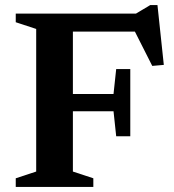

<svg xmlns="http://www.w3.org/2000/svg" viewBox="-20 -736 684 756"><path d="M493 -464V-331.5V-199.5H437.5L427 -298H192V-366H427L437.5 -464ZM571.5 -716H600L625 -480.5L579.5 -476.5L494.5 -644.5L552.5 -611.5H185V-682.5H515.5ZM267 -682.5V-60.5L347.5 -34V0H42V-34L122.5 -60.5V-622L42 -648.5V-682.5Z"/></svg>

Font: Newsreader SemiBold
Style: Regular
Weight: 600
Designer: Hugues Gentile
Foundry: Production Type
Version: Version 1.003